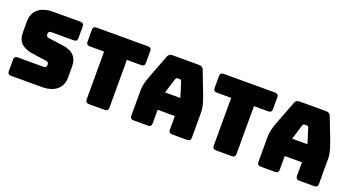

<svg xmlns="http://www.w3.org/2000/svg" viewBox="-49 -1287 3391 1854"><g transform="rotate(20 1646.0 -360.0)"><path d="M403 0H87Q51 0 51 -36V-153Q51 -189 87 -189H356Q369 -189 375.5 -197.5Q382 -206 382 -218Q382 -235 375.5 -243Q369 -251 356 -252L206 -273Q136 -284 93.5 -319.5Q51 -355 51 -439V-544Q51 -630 106 -675Q161 -720 258 -720H538Q574 -720 574 -684V-565Q574 -529 538 -529H305Q278 -529 278 -499Q278 -470 305 -467L454 -447Q501 -440 536 -422.5Q571 -405 590.5 -371Q610 -337 610 -281V-176Q610 -91 555 -45.5Q500 0 403 0Z M1049 0H887Q851 0 851 -36V-527H704Q668 -527 668 -563V-684Q668 -720 704 -720H1232Q1268 -720 1268 -684V-563Q1268 -527 1232 -527H1085V-36Q1085 0 1049 0Z M1529 -36Q1529 0 1493 0H1346Q1310 0 1310 -36V-300Q1310 -330 1319.5 -369Q1329 -408 1349 -460L1436 -687Q1447 -720 1487 -720H1756Q1795 -720 1806 -687L1893 -460Q1913 -408 1922.5 -369Q1932 -330 1932 -300V-36Q1932 0 1896 0H1745Q1706 0 1706 -36V-176H1529ZM1586 -510 1539 -358H1696L1649 -510Q1642 -527 1630 -527H1605Q1593 -527 1586 -510Z M2355 0H2193Q2157 0 2157 -36V-527H2010Q1974 -527 1974 -563V-684Q1974 -720 2010 -720H2538Q2574 -720 2574 -684V-563Q2574 -527 2538 -527H2391V-36Q2391 0 2355 0Z M2835 -36Q2835 0 2799 0H2652Q2616 0 2616 -36V-300Q2616 -330 2625.5 -369Q2635 -408 2655 -460L2742 -687Q2753 -720 2793 -720H3062Q3101 -720 3112 -687L3199 -460Q3219 -408 3228.5 -369Q3238 -330 3238 -300V-36Q3238 0 3202 0H3051Q3012 0 3012 -36V-176H2835ZM2892 -510 2845 -358H3002L2955 -510Q2948 -527 2936 -527H2911Q2899 -527 2892 -510Z"/></g></svg>

Font: Bungee Tint
Style: Regular
Weight: 400
Designer: David Jonathan Ross
Foundry: David Jonathan Ross
Version: Version 2.001